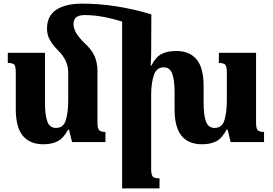

<svg xmlns="http://www.w3.org/2000/svg" viewBox="-20 -783 1503 1058"><path d="M859 200Q830 200 821.5 189.5Q813 179 813 147V-262Q813 -324 827.5 -368Q842 -412 882 -412Q916 -412 929 -377Q942 -342 942 -278V-182Q942 -81 980.5 -34.5Q1019 12 1093 12Q1138 12 1170.5 -4Q1203 -20 1229 -69H1234L1251 0H1435V-56Q1410 -56 1400.5 -65.5Q1391 -75 1391 -107V-492H1186V-436Q1213 -436 1221.5 -426Q1230 -416 1230 -383V-229Q1230 -166 1217 -122Q1204 -78 1163 -78Q1128 -78 1115 -113Q1102 -148 1102 -213V-309Q1102 -410 1063 -456Q1024 -502 953 -502Q904 -502 872 -486.5Q840 -471 814 -422H810Q813 -456 813 -493L814 -704Q616 -763 434 -763Q342 -763 290.5 -729.5Q239 -696 239 -625Q239 -591 255 -562.5Q271 -534 302 -503Q356 -450 356 -382V-229Q356 -166 343 -122Q330 -78 289 -78Q254 -78 241 -113Q228 -148 228 -213V-492H23V-436Q53 -436 60 -425.5Q67 -415 67 -380V-182Q67 -81 106 -34.5Q145 12 219 12Q264 12 296.5 -4Q329 -20 356 -69H360L377 0H561V-56Q536 -56 526.5 -65.5Q517 -75 517 -107V-391Q517 -438 500.5 -475Q484 -512 441 -550Q410 -582 397.5 -605.5Q385 -629 385 -651Q385 -700 446 -700Q538 -700 653 -664V255H859Z"/></svg>

Font: Noto Serif Armenian SemiCondensed Extra
Style: Regular
Weight: 800
Width: 4
Designer: Monotype Design Team
Foundry: Monotype Imaging Inc.
Version: Version 1.901